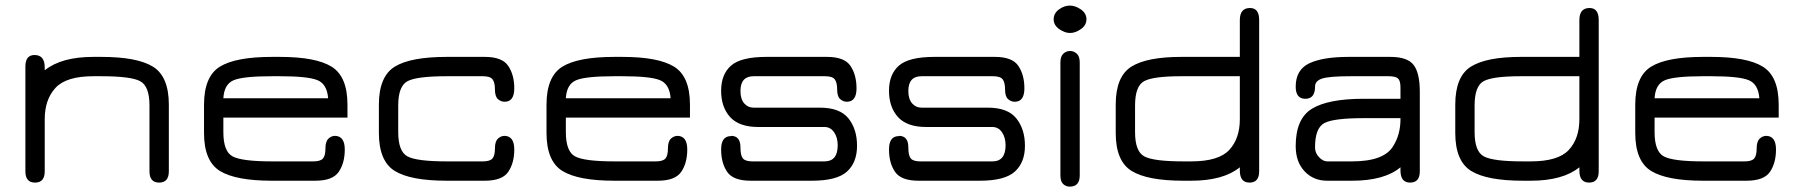

<svg xmlns="http://www.w3.org/2000/svg" viewBox="-20 -657 6541 698"><path d="M319.3 -379.9Q220.7 -379.9 181.6 -337.4Q142.6 -294.9 142.6 -223.6V-34.2Q142.6 6.8 107.4 6.8Q72.3 6.8 72.3 -34.2V-415Q72.3 -457 105.5 -457Q142.6 -457 142.6 -412.1V-401.4Q203.1 -450.2 319.3 -450.2H347.7Q478.5 -450.2 536.1 -414.6Q593.8 -378.9 593.8 -276.4V-34.2Q593.8 6.8 558.6 6.8Q523.4 6.8 523.4 -34.2V-273.4Q523.4 -343.8 489.7 -361.8Q456.1 -379.9 347.7 -379.9Z M1243.2 -276.4V-229.5H792V-176.8Q792 -106.4 825.7 -88.4Q859.4 -70.3 968.8 -70.3H1119.1Q1145.5 -70.3 1154.3 -81.1Q1163.1 -91.8 1163.1 -117.2Q1163.1 -142.6 1173.8 -152.8Q1184.6 -163.1 1198.2 -163.1Q1233.4 -162.1 1233.4 -113.3Q1233.4 -64.5 1211.4 -32.2Q1189.5 0 1126 0H968.8Q836.9 0 779.3 -35.6Q721.7 -71.3 721.7 -173.8V-276.4Q721.7 -378.9 779.3 -414.6Q836.9 -450.2 968.8 -450.2H997.1Q1127.9 -450.2 1185.5 -414.6Q1243.2 -378.9 1243.2 -276.4ZM997.1 -379.9H968.8Q863.3 -379.9 829.1 -365.2Q794.9 -350.6 792 -299.8H1172.9Q1168.9 -351.6 1133.8 -365.7Q1098.6 -379.9 997.1 -379.9Z M1742.2 0H1604.5Q1472.7 0 1415 -35.6Q1357.4 -71.3 1357.4 -173.8V-276.4Q1357.4 -378.9 1415 -414.6Q1472.7 -450.2 1604.5 -450.2H1742.2Q1805.7 -450.2 1827.6 -417.5Q1849.6 -384.8 1849.6 -335.9Q1849.6 -287.1 1814.5 -287.1Q1800.8 -287.1 1790 -296.9Q1779.3 -306.6 1779.3 -332Q1779.3 -357.4 1770.5 -368.7Q1761.7 -379.9 1735.4 -379.9H1604.5Q1495.1 -379.9 1461.4 -361.8Q1427.7 -343.8 1427.7 -273.4V-176.8Q1427.7 -106.4 1461.4 -88.4Q1495.1 -70.3 1604.5 -70.3H1735.4Q1761.7 -70.3 1770.5 -81.1Q1779.3 -91.8 1779.3 -117.2Q1779.3 -142.6 1790 -152.8Q1800.8 -163.1 1814.5 -163.1Q1849.6 -162.1 1849.6 -113.3Q1849.6 -64.5 1827.6 -32.2Q1805.7 0 1742.2 0Z M2488.3 -276.4V-229.5H2037.1V-176.8Q2037.1 -106.4 2070.8 -88.4Q2104.5 -70.3 2213.9 -70.3H2364.3Q2390.6 -70.3 2399.4 -81.1Q2408.2 -91.8 2408.2 -117.2Q2408.2 -142.6 2418.9 -152.8Q2429.7 -163.1 2443.4 -163.1Q2478.5 -162.1 2478.5 -113.3Q2478.5 -64.5 2456.5 -32.2Q2434.6 0 2371.1 0H2213.9Q2082 0 2024.4 -35.6Q1966.8 -71.3 1966.8 -173.8V-276.4Q1966.8 -378.9 2024.4 -414.6Q2082 -450.2 2213.9 -450.2H2242.2Q2373 -450.2 2430.7 -414.6Q2488.3 -378.9 2488.3 -276.4ZM2242.2 -379.9H2213.9Q2108.4 -379.9 2074.2 -365.2Q2040 -350.6 2037.1 -299.8H2418Q2414.1 -351.6 2378.9 -365.7Q2343.8 -379.9 2242.2 -379.9Z M2709 0Q2645.5 0 2623.5 -32.2Q2601.6 -64.5 2601.6 -113.3Q2601.6 -162.1 2636.7 -162.1Q2636.7 -162.1 2637.7 -163.1Q2671.9 -163.1 2671.9 -121.1Q2671.9 -91.8 2680.7 -81.1Q2689.5 -70.3 2715.8 -70.3H2977.5Q3025.4 -70.3 3025.4 -128.9Q3025.4 -157.2 3012.2 -176.3Q2999 -195.3 2977.5 -195.3H2737.3Q2667 -195.3 2634.3 -231.4Q2601.6 -267.6 2601.6 -327.1Q2601.6 -386.7 2637.7 -418.5Q2673.8 -450.2 2766.6 -450.2H2986.3Q3049.8 -450.2 3071.8 -417.5Q3093.8 -384.8 3093.8 -335.9Q3093.8 -287.1 3058.6 -287.1Q3044.9 -287.1 3034.2 -296.9Q3023.4 -306.6 3023.4 -332Q3023.4 -357.4 3014.6 -368.7Q3005.9 -379.9 2979.5 -379.9H2719.7Q2671.9 -379.9 2671.9 -326.2Q2671.9 -296.9 2685.5 -281.2Q2699.2 -265.6 2719.7 -265.6H2960.9Q3033.2 -265.6 3064.5 -226.6Q3095.7 -187.5 3095.7 -127Q3095.7 -66.4 3059.1 -33.2Q3022.5 0 2931.6 0Z M3319.3 0Q3255.9 0 3233.9 -32.2Q3211.9 -64.5 3211.9 -113.3Q3211.9 -162.1 3247.1 -162.1Q3247.1 -162.1 3248 -163.1Q3282.2 -163.1 3282.2 -121.1Q3282.2 -91.8 3291 -81.1Q3299.8 -70.3 3326.2 -70.3H3587.9Q3635.7 -70.3 3635.7 -128.9Q3635.7 -157.2 3622.6 -176.3Q3609.4 -195.3 3587.9 -195.3H3347.7Q3277.3 -195.3 3244.6 -231.4Q3211.9 -267.6 3211.9 -327.1Q3211.9 -386.7 3248 -418.5Q3284.2 -450.2 3377 -450.2H3596.7Q3660.2 -450.2 3682.1 -417.5Q3704.1 -384.8 3704.1 -335.9Q3704.1 -287.1 3668.9 -287.1Q3655.3 -287.1 3644.5 -296.9Q3633.8 -306.6 3633.8 -332Q3633.8 -357.4 3625 -368.7Q3616.2 -379.9 3589.8 -379.9H3330.1Q3282.2 -379.9 3282.2 -326.2Q3282.2 -296.9 3295.9 -281.2Q3309.6 -265.6 3330.1 -265.6H3571.3Q3643.6 -265.6 3674.8 -226.6Q3706.1 -187.5 3706.1 -127Q3706.1 -66.4 3669.4 -33.2Q3632.8 0 3542 0Z M3835 -429.7Q3835 -452.1 3845.7 -461.9Q3856.4 -471.7 3870.1 -471.7Q3883.8 -471.7 3894.5 -461.9Q3905.3 -452.1 3905.3 -429.7V-19.5Q3905.3 21.5 3869.1 21.5Q3855.5 21.5 3845.2 12.2Q3835 2.9 3835 -19.5ZM3909.7 -551.3Q3889.6 -537.1 3870.1 -537.1Q3850.6 -537.1 3830.6 -551.3Q3810.5 -565.4 3810.5 -586.9Q3810.5 -608.4 3829.6 -622.6Q3848.6 -636.7 3869.1 -636.7Q3889.6 -636.7 3909.7 -622.6Q3929.7 -608.4 3929.7 -586.9Q3929.7 -565.4 3909.7 -551.3Z M4106.4 -176.8Q4106.4 -106.4 4140.1 -88.4Q4173.8 -70.3 4282.2 -70.3H4310.5Q4410.2 -70.3 4448.7 -111.8Q4487.3 -153.3 4487.3 -223.6V-379.9H4274.4Q4171.9 -379.9 4139.2 -361.8Q4106.4 -343.8 4106.4 -273.4ZM4036.1 -276.4Q4036.1 -378.9 4092.8 -414.6Q4149.4 -450.2 4274.4 -450.2H4487.3V-584Q4487.3 -627.9 4524.4 -627.9Q4557.6 -627.9 4557.6 -584V-34.2Q4557.6 6.8 4522.5 6.8Q4487.3 6.8 4487.3 -37.1V-48.8Q4426.8 0 4310.5 0H4282.2Q4151.4 0 4093.8 -35.6Q4036.1 -71.3 4036.1 -173.8Z M4937.5 -297.9H5071.3V-338.9Q5071.3 -363.3 5062.5 -371.6Q5053.7 -379.9 5027.3 -379.9H4889.6Q4813.5 -379.9 4787.1 -371.6Q4760.7 -363.3 4760.7 -341.8Q4760.7 -297.9 4725.6 -297.9Q4690.4 -297.9 4690.4 -341.8Q4690.4 -403.3 4739.7 -426.8Q4789.1 -450.2 4882.8 -450.2H5034.2Q5096.7 -450.2 5119.1 -420.9Q5141.6 -391.6 5141.6 -323.2V-34.2Q5141.6 6.8 5106.4 6.8Q5071.3 6.8 5071.3 -37.1V-48.8Q5012.7 0 4895.5 0H4804.7Q4754.9 0 4722.7 -34.2Q4690.4 -68.4 4690.4 -126Q4690.4 -225.6 4749.5 -261.7Q4808.6 -297.9 4937.5 -297.9ZM5071.3 -227.5H4937.5Q4828.1 -227.5 4794.4 -209.5Q4760.7 -191.4 4760.7 -121.1Q4760.7 -100.6 4775.4 -85.4Q4790 -70.3 4804.7 -70.3H4895.5Q5011.7 -70.3 5044.9 -126Q5071.3 -168 5071.3 -223.6Q5071.3 -225.6 5071.3 -227.5Z M5340.8 -176.8Q5340.8 -106.4 5374.5 -88.4Q5408.2 -70.3 5516.6 -70.3H5544.9Q5644.5 -70.3 5683.1 -111.8Q5721.7 -153.3 5721.7 -223.6V-379.9H5508.8Q5406.2 -379.9 5373.5 -361.8Q5340.8 -343.8 5340.8 -273.4ZM5270.5 -276.4Q5270.5 -378.9 5327.1 -414.6Q5383.8 -450.2 5508.8 -450.2H5721.7V-584Q5721.7 -627.9 5758.8 -627.9Q5792 -627.9 5792 -584V-34.2Q5792 6.8 5756.8 6.8Q5721.7 6.8 5721.7 -37.1V-48.8Q5661.1 0 5544.9 0H5516.6Q5385.7 0 5328.1 -35.6Q5270.5 -71.3 5270.5 -173.8Z M6446.3 -276.4V-229.5H5995.1V-176.8Q5995.1 -106.4 6028.8 -88.4Q6062.5 -70.3 6171.9 -70.3H6322.3Q6348.6 -70.3 6357.4 -81.1Q6366.2 -91.8 6366.2 -117.2Q6366.2 -142.6 6377 -152.8Q6387.7 -163.1 6401.4 -163.1Q6436.5 -162.1 6436.5 -113.3Q6436.5 -64.5 6414.6 -32.2Q6392.6 0 6329.1 0H6171.9Q6040 0 5982.4 -35.6Q5924.8 -71.3 5924.8 -173.8V-276.4Q5924.8 -378.9 5982.4 -414.6Q6040 -450.2 6171.9 -450.2H6200.2Q6331.1 -450.2 6388.7 -414.6Q6446.3 -378.9 6446.3 -276.4ZM6200.2 -379.9H6171.9Q6066.4 -379.9 6032.2 -365.2Q5998 -350.6 5995.1 -299.8H6376Q6372.1 -351.6 6336.9 -365.7Q6301.8 -379.9 6200.2 -379.9Z"/></svg>

Font: Jura
Style: DemiBold
Weight: 600
Version: Version 2.5